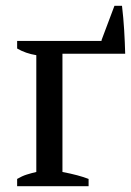

<svg xmlns="http://www.w3.org/2000/svg" viewBox="-20 -641 451 661"><path d="M329 -500Q330 -501 330 -504L374 -621H400Q405 -579 407.5 -537Q410 -495 411 -456H195V-49Q252 -38 285 -25V0H39V-25Q56 -35 72 -40Q88 -45 105 -49V-451Q68 -457 39 -474V-500Z"/></svg>

Font: PT Serif
Style: Regular
Weight: 400
Designer: A.Korolkova, O.Umpeleva, V.Yefimov
Foundry: ParaType Ltd
Version: Version 1.000W OFL; ttfautohint (v1.6)